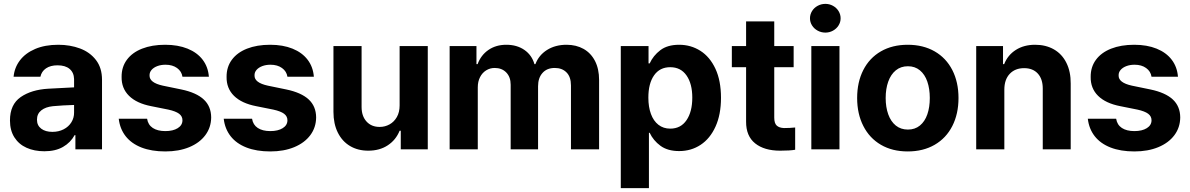

<svg xmlns="http://www.w3.org/2000/svg" viewBox="-20 -767 6113 986"><path d="M228.5 -311.5Q282.2 -314.9 360.4 -318.4V-361.3Q359.4 -394.5 337.4 -413.1Q315.4 -431.6 275.4 -431.6Q239.3 -431.6 216.3 -416Q193.4 -400.4 187.5 -373H49.8Q54.2 -419.9 82.3 -457Q110.4 -494.1 160.6 -515.6Q210.9 -537.1 279.3 -537.1Q339.8 -537.1 390.9 -518.1Q441.9 -499 472.9 -458.7Q503.9 -418.5 503.9 -357.4V0H367.2V-73.2H363.3Q342.3 -34.7 303.5 -12.5Q264.6 9.8 208 9.8Q156.2 9.8 116.5 -8.1Q76.7 -25.9 54 -61.5Q31.2 -97.2 31.2 -148.4Q31.2 -230.5 86.4 -268.6Q141.6 -306.6 228.5 -311.5ZM249 -89.8Q281.2 -89.8 306.9 -103Q332.5 -116.2 346.7 -139.2Q360.8 -162.1 360.4 -189.5V-228Q337.4 -227.5 303.7 -225.6Q270 -223.6 252 -221.7Q213.9 -217.8 191.9 -200.2Q169.9 -182.6 169.9 -152.3Q169.9 -122.6 191.7 -106.2Q213.4 -89.8 249 -89.8Z M830.1 -434.6Q806.6 -434.6 787.8 -427.5Q769 -420.4 758.3 -408Q747.6 -395.5 748 -379.9Q746.6 -342.3 816.4 -327.1L911.1 -307.6Q988.3 -291.5 1026.1 -256.3Q1064 -221.2 1064.5 -164.1Q1064 -112.3 1034.4 -72.8Q1004.9 -33.2 951.7 -11.2Q898.4 10.7 829.1 10.7Q758.3 10.7 706.5 -9.5Q654.8 -29.8 625.2 -67.6Q595.7 -105.5 589.8 -157.2H735.4Q740.2 -126 764.6 -109.9Q789.1 -93.8 829.1 -93.8Q868.7 -93.8 892.8 -108.9Q917 -124 917 -149.4Q917 -169.9 899.7 -182.9Q882.3 -195.8 844.7 -204.1L756.8 -221.7Q681.6 -236.3 642.6 -274.9Q603.5 -313.5 604.5 -372.1Q604 -422.4 631.3 -459.7Q658.7 -497.1 709.5 -517.1Q760.3 -537.1 828.1 -537.1Q894 -537.1 943.4 -517.1Q992.7 -497.1 1020.8 -460.2Q1048.8 -423.3 1052.7 -373H917Q912.6 -400.9 889.2 -417.7Q865.7 -434.6 830.1 -434.6Z M1369.1 -434.6Q1345.7 -434.6 1326.9 -427.5Q1308.1 -420.4 1297.4 -408Q1286.6 -395.5 1287.1 -379.9Q1285.6 -342.3 1355.5 -327.1L1450.2 -307.6Q1527.3 -291.5 1565.2 -256.3Q1603 -221.2 1603.5 -164.1Q1603 -112.3 1573.5 -72.8Q1543.9 -33.2 1490.7 -11.2Q1437.5 10.7 1368.2 10.7Q1297.4 10.7 1245.6 -9.5Q1193.8 -29.8 1164.3 -67.6Q1134.8 -105.5 1128.9 -157.2H1274.4Q1279.3 -126 1303.7 -109.9Q1328.1 -93.8 1368.2 -93.8Q1407.7 -93.8 1431.9 -108.9Q1456.1 -124 1456.1 -149.4Q1456.1 -169.9 1438.7 -182.9Q1421.4 -195.8 1383.8 -204.1L1295.9 -221.7Q1220.7 -236.3 1181.6 -274.9Q1142.6 -313.5 1143.6 -372.1Q1143.1 -422.4 1170.4 -459.7Q1197.8 -497.1 1248.5 -517.1Q1299.3 -537.1 1367.2 -537.1Q1433.1 -537.1 1482.4 -517.1Q1531.7 -497.1 1559.8 -460.2Q1587.9 -423.3 1591.8 -373H1456.1Q1451.7 -400.9 1428.2 -417.7Q1404.8 -434.6 1369.1 -434.6Z M2032.2 -530.3H2176.8V0H2038.1V-95.7H2032.2Q2013.2 -48.3 1971.4 -20.8Q1929.7 6.8 1871.1 6.8Q1817.9 6.8 1777.6 -17.1Q1737.3 -41 1714.8 -86.2Q1692.4 -131.3 1692.4 -192.4V-530.3H1836.9V-217.8Q1836.9 -170.9 1862.1 -143.1Q1887.2 -115.2 1929.7 -115.2Q1957 -115.2 1980.5 -128.2Q2003.9 -141.1 2018.1 -166Q2032.2 -190.9 2032.2 -225.6Z M2289.1 -530.3H2426.8V-437.5H2432.6Q2449.7 -483.9 2488.3 -510.5Q2526.9 -537.1 2580.1 -537.1Q2634.8 -537.1 2673.1 -510.5Q2711.4 -483.9 2724.6 -437.5H2729.5Q2746.6 -483.4 2789.1 -510.3Q2831.5 -537.1 2889.6 -537.1Q2939 -537.1 2976.8 -515.9Q3014.6 -494.6 3035.6 -453.9Q3056.6 -413.1 3056.6 -356.4V0H2912.1V-328.1Q2912.1 -372.1 2889.4 -395Q2866.7 -418 2829.1 -418Q2788.6 -418 2765.9 -392.3Q2743.2 -366.7 2743.2 -324.2V0H2602.5V-332Q2602.5 -371.1 2580.1 -394.5Q2557.6 -418 2520.5 -418Q2496.1 -418 2476.3 -405.5Q2456.5 -393.1 2445.1 -370.6Q2433.6 -348.1 2433.6 -318.4V0H2289.1Z M3168 -530.3H3310.5V-441.4H3316.4Q3334.5 -481.4 3371.1 -509.3Q3407.7 -537.1 3467.8 -537.1Q3527.8 -537.1 3576.7 -506.1Q3625.5 -475.1 3654.1 -413.8Q3682.6 -352.5 3682.6 -264.6Q3682.6 -178.7 3654.5 -116.9Q3626.5 -55.2 3577.9 -23.2Q3529.3 8.8 3467.8 8.8Q3408.7 8.8 3371.8 -18.3Q3335 -45.4 3316.4 -85H3312.5V199.2H3168ZM3421.9 -106.4Q3476.1 -106.4 3505.6 -149.9Q3535.2 -193.4 3535.2 -265.6Q3535.2 -336.9 3505.6 -379.4Q3476.1 -421.9 3421.9 -421.9Q3368.2 -421.9 3338.9 -380.1Q3309.6 -338.4 3309.6 -265.6Q3309.6 -217.8 3322.8 -181.9Q3335.9 -146 3361.3 -126.2Q3386.7 -106.4 3421.9 -106.4Z M4055.7 -421.9H3956.1V-163.1Q3956.1 -133.8 3968.8 -122.1Q3981.4 -110.4 4005.9 -109.4Q4037.1 -109.4 4063.5 -112.3V2Q4037.6 6.8 3986.3 6.8Q3904.8 6.8 3857.9 -30.8Q3811 -68.4 3811.5 -142.6V-421.9H3738.3V-530.3H3811.5V-657.2H3956.1V-530.3H4055.7Z M4146.5 -530.3H4291V0H4146.5ZM4139.6 -672.9Q4139.6 -692.9 4150.1 -710Q4160.6 -727.1 4179 -737.1Q4197.3 -747.1 4218.8 -747.1Q4239.7 -747.1 4257.8 -737.1Q4275.9 -727.1 4286.4 -710Q4296.9 -692.9 4296.9 -672.9Q4296.9 -653.3 4286.4 -636.5Q4275.9 -619.6 4257.8 -609.6Q4239.7 -599.6 4218.8 -599.6Q4197.3 -599.6 4179 -609.6Q4160.6 -619.6 4150.1 -636.5Q4139.6 -653.3 4139.6 -672.9Z M4381.8 -263.7Q4381.8 -345.2 4413.3 -407.2Q4444.8 -469.2 4503.7 -503.2Q4562.5 -537.1 4641.6 -537.1Q4720.7 -537.1 4779.8 -503.2Q4838.9 -469.2 4870.6 -407.2Q4902.3 -345.2 4902.3 -263.7Q4902.3 -182.1 4870.6 -119.9Q4838.9 -57.6 4779.8 -23.4Q4720.7 10.7 4641.6 10.7Q4562.5 10.7 4503.9 -23.4Q4445.3 -57.6 4413.6 -119.9Q4381.8 -182.1 4381.8 -263.7ZM4754.9 -263.7Q4754.9 -311 4742.2 -347.9Q4729.5 -384.8 4704.1 -405.8Q4678.7 -426.8 4642.6 -426.8Q4606 -426.8 4580.3 -405.8Q4554.7 -384.8 4541.5 -347.9Q4528.3 -311 4528.3 -263.7Q4528.3 -216.8 4541.5 -179.9Q4554.7 -143.1 4580.3 -122.3Q4606 -101.6 4642.6 -101.6Q4678.7 -101.6 4704.1 -122.3Q4729.5 -143.1 4742.2 -179.7Q4754.9 -216.3 4754.9 -263.7Z M5137.7 0H4993.2V-530.3H5130.9V-437.5H5136.7Q5155.3 -484.4 5196.8 -510.7Q5238.3 -537.1 5295.9 -537.1Q5351.1 -537.1 5392.6 -513.2Q5434.1 -489.3 5456.5 -444.1Q5479 -398.9 5478.5 -337.9V0H5335V-312.5Q5335 -361.3 5309.6 -389.2Q5284.2 -417 5239.3 -417Q5192.9 -417 5165.3 -387.7Q5137.7 -358.4 5137.7 -306.6Z M5806.6 -434.6Q5783.2 -434.6 5764.4 -427.5Q5745.6 -420.4 5734.9 -408Q5724.1 -395.5 5724.6 -379.9Q5723.1 -342.3 5793 -327.1L5887.7 -307.6Q5964.8 -291.5 6002.7 -256.3Q6040.5 -221.2 6041 -164.1Q6040.5 -112.3 6011 -72.8Q5981.4 -33.2 5928.2 -11.2Q5875 10.7 5805.7 10.7Q5734.9 10.7 5683.1 -9.5Q5631.3 -29.8 5601.8 -67.6Q5572.3 -105.5 5566.4 -157.2H5711.9Q5716.8 -126 5741.2 -109.9Q5765.6 -93.8 5805.7 -93.8Q5845.2 -93.8 5869.4 -108.9Q5893.6 -124 5893.6 -149.4Q5893.6 -169.9 5876.2 -182.9Q5858.9 -195.8 5821.3 -204.1L5733.4 -221.7Q5658.2 -236.3 5619.1 -274.9Q5580.1 -313.5 5581.1 -372.1Q5580.6 -422.4 5607.9 -459.7Q5635.3 -497.1 5686 -517.1Q5736.8 -537.1 5804.7 -537.1Q5870.6 -537.1 5919.9 -517.1Q5969.2 -497.1 5997.3 -460.2Q6025.4 -423.3 6029.3 -373H5893.6Q5889.2 -400.9 5865.7 -417.7Q5842.3 -434.6 5806.6 -434.6Z"/></svg>

Font: Pretendard
Style: Bold
Weight: 700
Designer: Base glyphs from Inter by Rasmus Andersson; Hangeul glyphs from Noto Sans CJK(Source Han Sans) by Jang Soo-young and Kan
Foundry: Kil Hyung-jin
Version: Version 1.309